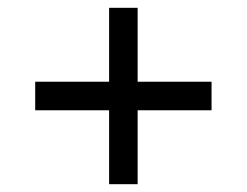

<svg xmlns="http://www.w3.org/2000/svg" viewBox="-20 -568 632 491"><path d="M259 -286H70V-359H259V-548H332V-359H521V-286H332V-97H259Z"/></svg>

Font: lbangla25
Style: Book
Weight: 400
Designer: Jelle Bosma - Monotype Design Team
Foundry: Monotype Imaging Inc.
Version: Version 2.003